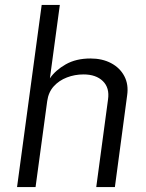

<svg xmlns="http://www.w3.org/2000/svg" viewBox="-20 -763 597 783"><path d="M49.5 0 150 -743H224L183.5 -443.5Q206 -476.5 248 -500.5Q290 -524.5 349 -524.5Q397 -524.5 433 -505.5Q469 -486.5 487 -452.5Q505 -418.5 498.5 -374L448.5 0H372.5L420.5 -357Q427.5 -405 399.5 -432.2Q371.5 -459.5 320.5 -459.5Q285 -459.5 253 -447.2Q221 -435 199.2 -411Q177.5 -387 172.5 -350.5L125 0Z"/></svg>

Font: Public Sans Thin Light
Style: Italic
Weight: 300
Italic angle: -8°
Version: Version 2.001